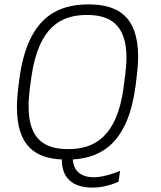

<svg xmlns="http://www.w3.org/2000/svg" viewBox="-20 -716 730 873"><path d="M402 137C465 137 519 110 519 110L526 61C526 62 455 90 408 90C333 90 313 46 311 9C446 1 564 -71 597 -330C605 -394 608 -428 608 -458C608 -648 509 -696 382 -696C235 -696 104 -631 68 -356C59 -291 57 -258 57 -228C57 -49 144 4 261 9C261 66 283 137 402 137ZM290 -38C189 -38 110 -77 110 -232C110 -257 111 -286 123 -368C156 -595 258 -648 375 -648C475 -648 555 -609 555 -454C555 -428 553 -400 542 -318C511 -91 407 -38 290 -38Z"/></svg>

Font: Chivo Light
Style: Italic
Weight: 300
Italic angle: -8°
Designer: Hector Gatti
Foundry: Omnibus-Type
Version: Version 1.003;PS 001.003;hotconv 1.0.70;makeotf.lib2.5.58329